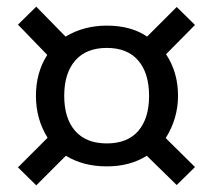

<svg xmlns="http://www.w3.org/2000/svg" viewBox="-20 -630 640 577"><path d="M177 -520Q232 -553 301 -553Q374 -553 422 -520L511 -609L566 -555L479 -467Q515 -413 515 -342Q515 -274 478 -215L566 -128L511 -74L421 -162Q371 -130 301 -130Q230 -130 178 -162L89 -73L34 -127L123 -216Q88 -272 88 -342Q88 -412 122 -465L34 -556L89 -610ZM173 -342Q173 -274 206 -236.5Q239 -199 301 -199Q363 -199 395.5 -236.5Q428 -274 428 -342Q428 -410 395.5 -448Q363 -486 301 -486Q239 -486 206 -448Q173 -410 173 -342Z"/></svg>

Font: FiraDG Mono
Style: Regular
Weight: 400
Designer: Carrois Corporate & Edenspiekermann AG
Foundry: Carrois Corporate GbR & Edenspiekermann AG
Version: Version 3.206